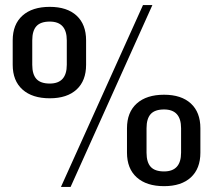

<svg xmlns="http://www.w3.org/2000/svg" viewBox="-20 -728 839 756"><path d="M176 -341Q107 -341 68.5 -375.5Q30 -410 30 -473V-569Q30 -632 68.5 -666.5Q107 -701 176 -701Q244 -701 281.5 -666.5Q319 -632 319 -569V-473Q319 -410 281.5 -375.5Q244 -341 176 -341ZM176 -399Q243 -399 243 -473V-569Q243 -643 176 -643Q140 -643 123.5 -625Q107 -607 107 -569V-473Q107 -435 123.5 -417Q140 -399 176 -399ZM543 -708H580L258 8H220ZM626 5Q557 5 518.5 -29.5Q480 -64 480 -127V-223Q480 -286 518.5 -320.5Q557 -355 626 -355Q694 -355 731.5 -320.5Q769 -286 769 -223V-127Q769 -64 731.5 -29.5Q694 5 626 5ZM626 -53Q693 -53 693 -127V-223Q693 -297 626 -297Q590 -297 573.5 -279Q557 -261 557 -223V-127Q557 -89 573.5 -71Q590 -53 626 -53Z"/></svg>

Font: Pathway Extreme
Style: Regular
Weight: 400
Designer: Eduardo Rodriguez Tunni
Foundry: Eduardo Rodriguez Tunni
Version: Version 1.001;gftools[0.9.26]